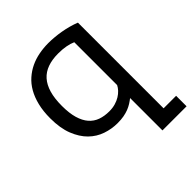

<svg xmlns="http://www.w3.org/2000/svg" viewBox="-201 -656 981 981"><g transform="rotate(-45 290.0 -165.0)"><path d="M405.8 198.7V-35.2Q394 -25.9 380.9 -17.6Q367.7 -9.3 351.6 -2.9Q335.4 3.4 315.4 7.1Q295.4 10.7 270.5 10.7Q228 10.7 187.3 -3.2Q146.5 -17.1 114.7 -48.3Q83 -79.6 63.5 -129.2Q43.9 -178.7 43.9 -250.5Q43.9 -301.8 54 -342.5Q64 -383.3 81.8 -414.3Q99.6 -445.3 124.3 -467Q148.9 -488.8 178.2 -502.7Q207.5 -516.6 240.7 -522.9Q273.9 -529.3 308.6 -529.3Q328.6 -529.3 351.8 -527.3Q375 -525.4 398.7 -521.2Q422.4 -517.1 445.8 -510.7Q469.2 -504.4 489.7 -496.1V123H580.1V198.7ZM405.8 -438.5Q387.2 -446.8 362.8 -451.4Q338.4 -456.1 306.6 -456.1Q263.2 -456.1 230.2 -444.3Q197.3 -432.6 175.3 -408Q153.3 -383.3 142.1 -345Q130.9 -306.6 130.9 -252.9Q130.9 -200.2 141.6 -163.8Q152.3 -127.4 172.1 -104.7Q191.9 -82 220 -72Q248 -62 283.2 -62Q307.1 -62 327.1 -67.9Q347.2 -73.7 362.5 -83.3Q377.9 -92.8 388.9 -104.7Q399.9 -116.7 405.8 -128.9Z"/></g></svg>

Font: Arian AMU
Style: Regular
Weight: 400
Designer: Ruben Hakobyan (Tarumian)
Foundry: Ruben Hakobyan (Tarumian)
Version: Version 4.003